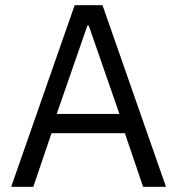

<svg xmlns="http://www.w3.org/2000/svg" viewBox="-20 -718 681 738"><path d="M530 0 460 -206H178L108 0H23L267 -698H374L618 0ZM321 -620H316L198 -280H439Z"/></svg>

Font: IBM Plex Thai
Style: Regular
Weight: 400
Designer: Mike Abbink, Paul van der Laan, Pieter van Rosmalen, Ben Mitchell, Mark Frömberg
Foundry: Bold Monday
Version: Version 1.0